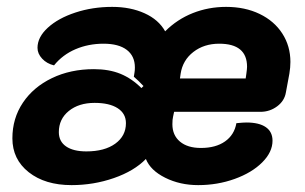

<svg xmlns="http://www.w3.org/2000/svg" viewBox="-20 -529 885 558"><path d="M16 -127Q16 -185 46.5 -230.5Q77 -276 131 -302Q185 -328 253 -328Q297 -328 330 -314.5Q363 -301 391 -273L397 -279Q382 -295 369 -306L371 -319Q372 -324 372 -333Q372 -366 348.5 -384Q325 -402 281 -402Q237 -402 199.5 -386Q162 -370 137 -339Q116 -344 102.5 -358.5Q89 -373 89 -390Q89 -421 119 -448.5Q149 -476 199 -492.5Q249 -509 306 -509Q359 -509 400 -490.5Q441 -472 460 -438Q495 -473 540.5 -491Q586 -509 637 -509Q692 -509 734.5 -488.5Q777 -468 800.5 -431.5Q824 -395 824 -349Q824 -333 821 -315L811 -261Q807 -236 785.5 -220Q764 -204 737 -204H486L483 -190Q481 -182 481 -168Q481 -136 503 -117.5Q525 -99 564 -99Q607 -99 634 -118Q661 -137 667 -171Q687 -173 696 -173Q733 -173 752.5 -159.5Q772 -146 772 -120Q772 -87 742 -57Q712 -27 662 -9Q612 9 556 9Q503 9 460 -12.5Q417 -34 404 -67Q370 -32 311 -11.5Q252 9 188 9Q111 9 63.5 -28.5Q16 -66 16 -127ZM694 -301 696 -315Q698 -329 698 -335Q698 -402 617 -402Q573 -402 542 -378Q511 -354 505 -315L503 -301ZM346 -171Q346 -199 322 -214.5Q298 -230 255 -230Q209 -230 180 -206.5Q151 -183 151 -145Q151 -118 172 -103.5Q193 -89 231 -89Q284 -89 315 -111.5Q346 -134 346 -171Z"/></svg>

Font: K2D ExtraBold
Style: Italic
Weight: 800
Italic angle: -10°
Designer: Katatrad Aksorn Co.,Ltd.
Foundry: Cadson Demak Co.,Ltd.
Version: Version 1.000; ttfautohint (v1.6)